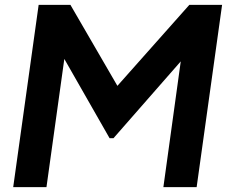

<svg xmlns="http://www.w3.org/2000/svg" viewBox="-20 -765 933 785"><path d="M170 0 243 -524 428 -200H444L719 -514L648 0H784L888 -745H754L460 -414L268 -745H138L34 0Z"/></svg>

Font: Plus Jakarta Sans
Style: Bold Italic
Weight: 700
Italic angle: -8°
Designer: Gumpita Rahayu
Foundry: Tokotype
Version: Version 2.071;gftools[0.9.30]